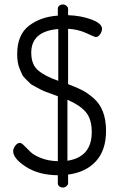

<svg xmlns="http://www.w3.org/2000/svg" viewBox="-20 -788 539 860"><path d="M39 -111Q39 -123 48.5 -135.5Q58 -148 69 -148Q76 -148 88 -136L116 -108Q131 -93 164 -80Q197 -67 239 -66V-357L212 -367L187 -376Q167 -384 160 -388L138 -400Q121 -408 114.5 -415Q108 -422 96 -433Q84 -444 79 -455L68 -480Q62 -494 59.5 -510.5Q57 -527 57 -546Q57 -632 109.5 -672.5Q162 -713 239 -718V-749Q239 -757 245.5 -762.5Q252 -768 262 -768Q270 -768 277.5 -762Q285 -756 285 -749V-720Q343 -718 390 -700.5Q437 -683 437 -659Q437 -647 428.5 -634.5Q420 -622 408 -622Q405 -622 367 -639.5Q329 -657 285 -659V-411Q323 -397 348 -384Q373 -371 400 -347.5Q427 -324 441 -287.5Q455 -251 455 -202Q455 -115 409.5 -65.5Q364 -16 285 -6V33Q285 40 277.5 46Q270 52 262 52Q252 52 245.5 46.5Q239 41 239 33V-3Q153 -4 96 -41Q39 -78 39 -111ZM120 -552Q120 -499 150.5 -473Q181 -447 241 -426V-658Q120 -648 120 -552ZM282 -68Q391 -85 391 -196Q391 -256 363 -287.5Q335 -319 282 -341Z"/></svg>

Font: Terminal Dosis
Style: Regular
Weight: 400
Designer: Edgar Tolentino, Pablo Impallari, Igino Marini
Foundry: Edgar Tolentino, Pablo Impallari, Igino Marini
Version: Version 1.007